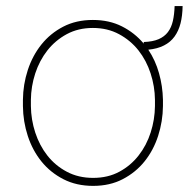

<svg xmlns="http://www.w3.org/2000/svg" viewBox="-20 -604 640 634"><path d="M55.7 -274.4Q56.2 -325.2 71.8 -372.8Q87.4 -420.4 116.7 -457Q146 -493.7 188.7 -515.9Q231.4 -538.1 286.6 -538.1Q340.8 -538.1 382.8 -516.8Q424.8 -495.6 454.6 -460V-465.3Q484.4 -466.3 503.7 -474.6Q522.9 -482.9 534.4 -498Q545.9 -513.2 550.8 -534.7Q555.7 -556.2 556.6 -584H583Q582.5 -552.2 576.2 -527.1Q569.8 -502 556.4 -483.4Q543 -464.8 521.5 -453.9Q500 -442.9 469.7 -439.9Q493.2 -404.8 505.1 -362.3Q517.1 -319.8 518.1 -274.4V-253.9Q517.6 -203.1 502.2 -155.5Q486.8 -107.9 457.5 -71.3Q428.2 -34.7 385.5 -12.5Q342.8 9.8 287.6 9.8Q232.4 9.8 189.5 -12.2Q146.5 -34.2 116.9 -70.8Q87.4 -107.4 71.8 -155Q56.2 -202.6 55.7 -253.9ZM82 -253.9Q82.5 -209 96.4 -166.3Q110.4 -123.5 136.5 -90.3Q162.6 -57.1 200.7 -36.9Q238.8 -16.6 287.6 -16.6Q336.4 -16.6 374 -36.9Q411.6 -57.1 437.7 -90.6Q463.9 -124 477.5 -166.5Q491.2 -209 491.7 -253.9V-274.4Q491.2 -318.8 477.3 -361.6Q463.4 -404.3 437.3 -437.5Q411.1 -470.7 373 -491.2Q335 -511.7 286.6 -511.7Q238.3 -511.7 200.4 -491.2Q162.6 -470.7 136.5 -437.5Q110.4 -404.3 96.4 -361.6Q82.5 -318.8 82 -274.4Z"/></svg>

Font: Roboto Mono Thin
Style: Regular
Weight: 250
Designer: Google
Version: Version 2.000985; 2015; ttfautohint (v1.3)